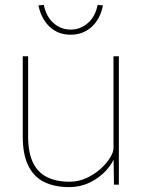

<svg xmlns="http://www.w3.org/2000/svg" viewBox="-20 -755 578 785"><path d="M263 10Q202 10 159.5 -11.5Q117 -33 95 -79Q73 -125 73 -197V-525H95V-197Q95 -132 114.5 -91Q134 -50 172 -31Q210 -12 265 -12Q301 -12 333.5 -27Q366 -42 391 -64.5Q416 -87 430 -110Q444 -133 444 -149V-525H466V0H446L444 -121L453 -123Q441 -87 413 -57Q385 -27 346.5 -8.5Q308 10 263 10ZM269 -613Q218 -613 183.5 -645Q149 -677 137 -733L159 -735Q169 -687 199 -660.5Q229 -634 269 -634Q308 -634 339 -660.5Q370 -687 379 -735L401 -733Q390 -677 354.5 -645Q319 -613 269 -613Z"/></svg>

Font: Lexend Deca Thin
Style: Regular
Weight: 250
Designer: Bonnie Shaver-Troup, Thomas Jockin
Foundry: Lexend
Version: Version 1.007